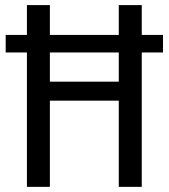

<svg xmlns="http://www.w3.org/2000/svg" viewBox="-20 -726 655 746"><path d="M613.3 -590.3V-522.1H530.8V0H441.5V-334.9H173.8V0H84.6V-522.1H2.1V-590.3H84.6V-706.2H173.8V-590.3H441.5V-706.2H530.8V-590.3ZM173.8 -408.7H441.5V-522.1H173.8Z"/></svg>

Font: FiraCode Nerd Font Mono
Style: Regular
Weight: 400
Monospace: yes
Designer: Carrois Corporate, Edenspiekermann AG, Nikita Prokopov
Foundry: Carrois Corporate, Edenspiekermann AG, Nikita Prokopov
Version: Version 6.002;Nerd Fonts 3.4.0